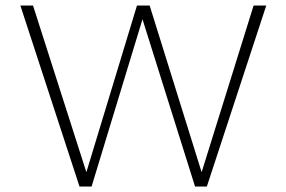

<svg xmlns="http://www.w3.org/2000/svg" viewBox="-20 -678 1041 698"><path d="M902 -658H948L732 0H689L498 -608L313 0H269L54 -658H100L294 -52L478 -658H524L713 -52Z"/></svg>

Font: EauTestSC Light
Style: Regular
Weight: 300
Designer: Christian Thalmann (Catharsis Fonts)
Version: Version 0.001;PS 000.001;hotconv 1.0.88;makeotf.lib2.5.64775